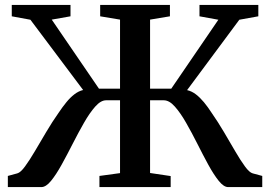

<svg xmlns="http://www.w3.org/2000/svg" viewBox="-20 -763 1102 783"><path d="M12 0V-45.5L50.5 -56Q64 -59.5 82.2 -84.5Q100.5 -109.5 122.5 -146.8Q144.5 -184 169 -225.5Q193.5 -267 219 -303Q235 -327 250.8 -346.2Q266.5 -365.5 283.5 -378.5Q300.5 -391.5 319 -396L104 -682.5L28 -696.5V-743H267.5V-696.5L191 -683L383.5 -401.5H469.5V-683L388.5 -696.5V-743H673V-696.5L592 -683V-401.5H678.5L870.5 -682.5L793.5 -696.5V-743H1033.5V-696.5L956 -682.5L743 -395.5Q762.5 -391 779.2 -378Q796 -365 811.8 -346Q827.5 -327 843 -303Q868.5 -266.5 893 -225Q917.5 -183.5 939 -146.5Q960.5 -109.5 978.8 -84.5Q997 -59.5 1010.5 -56L1049.5 -45.5V0H910.5Q892.5 0 872 -25.5Q851.5 -51 829.5 -91.2Q807.5 -131.5 784.8 -176.8Q762 -222 739 -262.2Q716 -302.5 693.2 -328.2Q670.5 -354 648 -354H592V-57.5L676 -45V0H385.5V-45.5L469.5 -57V-354H412.5Q391 -354 368.2 -328.2Q345.5 -302.5 322.5 -262.2Q299.5 -222 276.5 -176.8Q253.5 -131.5 231.2 -91.2Q209 -51 188.2 -25.5Q167.5 0 148.5 0Z"/></svg>

Font: Merriweather 48pt SemiBold
Style: Regular
Weight: 600
Version: Version 2.100